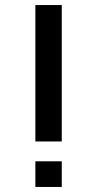

<svg xmlns="http://www.w3.org/2000/svg" viewBox="-20 -740 384 760"><path d="M120 0V-101.5H224.5V0ZM120 -180V-720H224.5V-180Z"/></svg>

Font: Manrope ExtraLight SemiBold
Style: Regular
Weight: 600
Version: Version 4.504